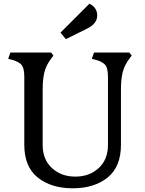

<svg xmlns="http://www.w3.org/2000/svg" viewBox="-20 -1001 779 1035"><path d="M210 -517V-220Q210 -141 260 -95Q310 -49 386 -49Q462 -49 512 -95Q562 -141 562 -220V-585Q562 -631 549 -649Q536 -667 498 -678L475 -684L487 -718H677L690 -702L677 -684Q652 -651 642 -614Q632 -577 632 -517V-220Q632 -102 560 -44Q488 14 372 14Q256 14 183.5 -44Q111 -102 111 -220V-585Q111 -631 98 -649Q85 -667 47 -678L24 -684L36 -718H255L268 -702L255 -684Q230 -651 220 -614Q210 -577 210 -517ZM462 -981Q504 -961 504 -917Q504 -873 448 -846L335 -790L306 -825Z"/></svg>

Font: Gabriela
Style: Regular
Weight: 400
Designer: Eduardo Rodriguez Tunni
Foundry: Eduardo Rodriguez Tunni
Version: Version 1.003